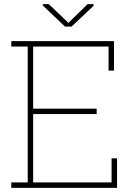

<svg xmlns="http://www.w3.org/2000/svg" viewBox="-20 -910 660 930"><path d="M34.7 0V-26.4H114.3V-684.6H34.7V-710.9H532.2V-567.9H505.9V-684.6H140.6V-383.8H448.2V-357.4H140.6V-26.4H520.5V-143.1H546.9V0ZM433.1 -890.1V-881.8L326.7 -781.2H294.9L187 -883.8V-890.1H216.3L311.5 -799.3L404.3 -890.1Z"/></svg>

Font: Roboto Slab Thin
Style: Regular
Weight: 100
Designer: Google
Version: Version 2.000; ttfautohint (v1.8.1.43-b0c9)